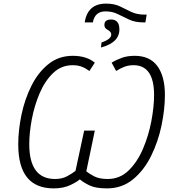

<svg xmlns="http://www.w3.org/2000/svg" viewBox="-20 -1033 966 1063"><path d="M449 -909H494Q505 -970 564 -970Q602 -970 632 -955Q662 -940 695 -924.5Q728 -909 775 -909H785L792 -952H782Q738 -952 707 -967Q676 -982 644.5 -997.5Q613 -1013 567 -1013Q465 -1013 449 -909ZM539 -770Q641 -797 641 -870Q641 -925 595 -925Q558 -925 558 -895Q558 -883 564.5 -876.5Q571 -870 579 -866Q596 -856 596 -842Q596 -816 542 -798ZM277 10Q330 10 367.5 -7.5Q405 -25 422 -40Q440 -24 474.5 -7Q509 10 572 10Q656 10 717 -40.5Q778 -91 817 -170.5Q856 -250 874.5 -339.5Q893 -429 893 -507Q893 -611 851 -667.5Q809 -724 726 -724Q686 -724 655 -713Q624 -702 598 -686L623 -640Q645 -654 668 -663Q691 -672 719 -672Q833 -672 833 -507Q833 -442 818 -362.5Q803 -283 772 -210Q741 -137 692.5 -89.5Q644 -42 576 -42Q530 -42 501 -57Q472 -72 458 -85L505 -310H446L398 -87Q382 -74 353 -58Q324 -42 285 -42Q142 -42 142 -235Q142 -297 156 -372Q170 -447 199 -515.5Q228 -584 273.5 -628Q319 -672 382 -672Q411 -672 433 -663.5Q455 -655 475 -640L505 -686Q459 -724 383 -724Q305 -724 248 -678Q191 -632 154 -558Q117 -484 99 -398Q81 -312 81 -233Q81 10 277 10Z"/></svg>

Font: Noto Sans UI Light
Style: Italic
Weight: 300
Italic angle: -12°
Designer: Monotype Design Team
Foundry: Monotype Imaging Inc.
Version: Version 1.901